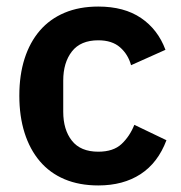

<svg xmlns="http://www.w3.org/2000/svg" viewBox="-20 -554 553 586"><path d="M280 12Q222 12 177 -7Q132 -26 101.5 -62Q71 -98 55 -148.5Q39 -199 39 -262Q39 -325 55 -375Q71 -425 101.5 -460.5Q132 -496 177 -515Q222 -534 280 -534Q359 -534 410.5 -499Q462 -464 485 -402L380 -355Q371 -388 346.5 -409.5Q322 -431 280 -431Q226 -431 199.5 -397Q173 -363 173 -308V-213Q173 -158 199.5 -124.5Q226 -91 280 -91Q326 -91 351 -114.5Q376 -138 390 -173L488 -126Q462 -57 409 -22.5Q356 12 280 12Z"/></svg>

Font: IBM Plex Sans Devanagari SemiBold
Style: Regular
Weight: 600
Designer: Mike Abbink, Paul van der Laan, Pieter van Rosmalen, Erin McLaughlin
Foundry: Bold Monday
Version: Version 1.1